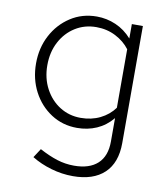

<svg xmlns="http://www.w3.org/2000/svg" viewBox="-80 -554 726 840"><g transform="rotate(10 283.0 -134.0)"><path d="M300 219Q251 219 203 205Q155 191 116 167L142 127Q185 150 221.5 161.5Q258 173 297 173Q365 173 401.5 139.5Q438 106 438 41V-63Q408 -27 368 -9.5Q328 8 281 8Q217 8 166 -25Q115 -58 85.5 -114Q56 -170 56 -239Q56 -308 85.5 -364Q115 -420 166.5 -453.5Q218 -487 283 -487Q327 -487 367.5 -469.5Q408 -452 439 -417V-481H488V39Q488 127 439 173Q390 219 300 219ZM289 -38Q337 -38 375.5 -57Q414 -76 438 -109V-369Q414 -401 375 -421Q336 -441 289 -441Q237 -441 195.5 -415Q154 -389 130 -343.5Q106 -298 106 -240Q106 -182 130.5 -136Q155 -90 196.5 -64Q238 -38 289 -38Z"/></g></svg>

Font: Red Hat Text VF
Style: Regular
Weight: 300
Designer: Pentagram, MCKL
Foundry: Pentagram, MCKL
Version: Version 1.023